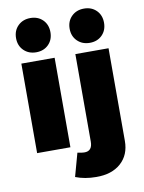

<svg xmlns="http://www.w3.org/2000/svg" viewBox="-105 -875 862 1149"><g transform="rotate(-10 325.5 -300.5)"><path d="M85.7 -774.2Q115.2 -803.2 161.1 -803.2Q207 -803.2 236.1 -774.2Q265.1 -745.1 265.1 -699.2Q265.1 -653.3 236.1 -624.3Q207 -595.2 161.1 -595.2Q115.2 -595.2 85.7 -624.3Q56.2 -653.3 56.2 -699.2Q56.2 -745.1 85.7 -774.2ZM411.4 -774.2Q440.9 -803.2 486.8 -803.2Q532.7 -803.2 561.8 -774.2Q590.8 -745.1 590.8 -699.2Q590.8 -653.3 561.8 -624.3Q532.7 -595.2 486.8 -595.2Q440.9 -595.2 411.4 -624.3Q381.8 -653.3 381.8 -699.2Q381.8 -745.1 411.4 -774.2ZM61 -543.9H263.2V0H61ZM298.8 39.1Q325.2 44.9 338.9 44.9Q389.2 46.4 389.2 -12.2V-543.9H590.8V19Q590.8 104 535.2 153.6Q479.5 203.1 384.8 202.1Q315.9 202.1 259.8 180.2Z"/></g></svg>

Font: Montserrat arm ExtraBold
Style: Regular
Weight: 800
Designer: Julieta Ulanovsky
Foundry: Julieta Ulanovsky
Version: Version 6.000;PS 006.000;hotconv 1.0.88;makeotf.lib2.5.64775